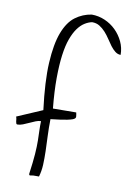

<svg xmlns="http://www.w3.org/2000/svg" viewBox="-95 -921 672 984"><g transform="rotate(10 241.0 -429.5)"><path d="M127 -4.9Q135.7 -67.4 138.7 -108.4Q141.6 -149.4 141.1 -179.2Q140.6 -209 139.6 -231.9Q138.7 -254.9 139.6 -280.3Q127 -280.3 112.3 -274.4Q97.7 -268.6 82 -261.2Q66.4 -253.9 51.3 -248Q36.1 -242.2 23.4 -242.2Q18.6 -242.2 17.1 -246.1Q15.6 -250 14.6 -255.9Q13.7 -261.7 13.2 -268.1Q12.7 -274.4 9.8 -281.2L141.6 -337.9Q123 -484.4 128.4 -582.5Q133.8 -680.7 156.7 -740.7Q179.7 -800.8 217.3 -828.6Q254.9 -856.4 300.8 -863.3Q336.9 -863.3 369.6 -849.1Q402.3 -835 427.2 -810.5Q452.1 -786.1 467.3 -753.9Q482.4 -721.7 482.4 -685.5Q466.8 -685.5 453.6 -695.8Q440.4 -706.1 428.7 -721.7Q417 -737.3 405.3 -755.4Q393.6 -773.4 379.4 -789.1Q365.2 -804.7 348.6 -814.9Q332 -825.2 309.6 -825.2Q290 -821.3 271 -809.1Q252 -796.9 235.8 -774.4Q219.7 -752 207 -717.3Q194.3 -682.6 187.5 -631.8Q180.7 -581.1 180.2 -512.2Q179.7 -443.4 188.5 -354.5L309.6 -355.5Q312.5 -342.8 313 -333.5Q313.5 -324.2 298.8 -318.4Q288.1 -314.5 271.5 -311Q254.9 -307.6 237.8 -305.2Q220.7 -302.7 206.1 -301.3Q191.4 -299.8 185.5 -298.8Q184.6 -252.9 186.5 -211.4Q188.5 -169.9 189.5 -132.3Q190.4 -94.7 189 -62Q187.5 -29.3 178.7 1Q177.7 1 173.3 1Q168.9 1 164.1 1Q159.2 1 154.8 1Q150.4 1 150.4 1Q146.5 1 142.1 2Q137.7 2.9 134.3 3.4Q130.9 3.9 128.9 2.4Q127 1 127 -4.9Z"/></g></svg>

Font: Annie Use Your Telescope
Style: Regular
Weight: 400
Designer: Kimberly Geswein
Foundry: Kimberly Geswein
Version: Version 1.002 2001